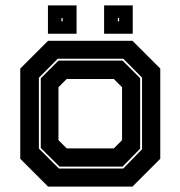

<svg xmlns="http://www.w3.org/2000/svg" viewBox="-20 -691 668 711"><path d="M158 0 55 -103V-437L158 -540H470.5L573.5 -437V-103L470.5 0ZM198 -67H436.5L506 -138.5V-403.5L436.5 -473.5H194L124 -403V-141ZM200.5 -74 131 -143V-401L196.5 -466.5H434L499 -401.5V-140.5L434 -74ZM227 -141.5H401.5L432 -172V-368L401.5 -398.5H227L196.5 -368V-172ZM365.5 -566V-671H471.5V-566ZM157.5 -566V-671H263.5V-566ZM207.5 -612H212V-624H207.5ZM416.5 -612H421V-624H416.5Z"/></svg>

Font: Tourney ExtraBold
Style: Regular
Weight: 800
Designer: Tyler Finck
Foundry: Etcetera Type Co
Version: Version 1.015